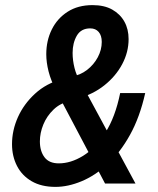

<svg xmlns="http://www.w3.org/2000/svg" viewBox="-20 -718 617 751"><path d="M391 0 201 -360Q179 -403 170 -438.5Q161 -474 161 -506Q161 -559 182.5 -602.5Q204 -646 244.5 -672Q285 -698 342 -698Q388 -698 419 -680.5Q450 -663 466.5 -633.5Q483 -604 483 -565Q483 -514 458 -467Q433 -420 388.5 -384.5Q344 -349 285 -333L258 -418Q294 -424 320.5 -444.5Q347 -465 362.5 -494Q378 -523 378 -554Q378 -579 366 -593Q354 -607 333 -607Q297 -607 280.5 -578.5Q264 -550 264 -511Q264 -482 271.5 -452Q279 -422 294 -400L510 0ZM197 13Q142 13 104 -9Q66 -31 46.5 -69Q27 -107 27 -154Q27 -208 50 -259.5Q73 -311 117 -351.5Q161 -392 224 -409L253 -322Q216 -315 189.5 -289.5Q163 -264 149.5 -231Q136 -198 136 -165Q136 -127 154 -103Q172 -79 210 -79Q257 -79 305 -108.5Q353 -138 392 -199Q431 -260 450 -354H548Q527 -260 488.5 -190.5Q450 -121 401 -76Q352 -31 299 -9Q246 13 197 13Z"/></svg>

Font: Archivo Narrow SemiBold
Style: Italic
Weight: 600
Italic angle: -8°
Designer: Hector Gatti
Foundry: Omnibus-Type
Version: Version 3.002